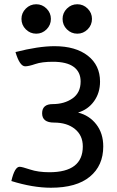

<svg xmlns="http://www.w3.org/2000/svg" viewBox="-20 -879 552 908"><path d="M220.7 8.8Q135.3 8.8 33.7 -22.9Q49.3 -90.3 72.8 -90.3Q83.5 -90.3 122.1 -77.4Q160.6 -64.5 213.4 -64.5Q371.6 -64.5 371.6 -186.5Q371.6 -238.8 334.2 -269Q296.9 -299.3 235.4 -299.3Q179.2 -299.3 179.2 -343.3Q179.2 -386.7 229.5 -386.7Q284.2 -386.7 322.8 -413.6Q361.3 -440.4 361.3 -493.7Q361.3 -538.6 328.6 -562.7Q295.9 -586.9 230 -586.9Q178.2 -586.9 147 -576.2Q115.7 -565.4 99.1 -565.4Q73.2 -565.4 53.2 -632.8Q162.1 -660.6 237.8 -660.6Q337.4 -660.6 395.3 -615.5Q453.1 -570.3 453.1 -493.2Q453.1 -439.9 424.8 -400.4Q396.5 -360.8 349.1 -346.7Q402.3 -333.5 435.3 -291Q468.3 -248.5 468.3 -186.5Q468.3 -95.7 405 -43.5Q341.8 8.8 220.7 8.8ZM345.7 -719.7Q316.9 -719.7 296.4 -740.2Q275.9 -760.7 275.9 -789.6Q275.9 -817.9 296.4 -838.4Q316.9 -858.9 345.7 -858.9Q374 -858.9 394.5 -838.4Q415 -817.9 415 -789.6Q415 -760.7 394.5 -740.2Q374 -719.7 345.7 -719.7ZM151.4 -719.7Q122.6 -719.7 102.1 -740.2Q81.5 -760.7 81.5 -789.6Q81.5 -817.9 102.1 -838.4Q122.6 -858.9 151.4 -858.9Q179.7 -858.9 200.2 -838.4Q220.7 -817.9 220.7 -789.6Q220.7 -760.7 200.2 -740.2Q179.7 -719.7 151.4 -719.7Z"/></svg>

Font: Bainsley
Style: Regular
Weight: 400
Designer: Paul James MIller
Foundry: High-Logic / Made with FontCreator
Version: Version 1.411;March 28, 2021;FontCreator 13.0.0.2683 64-bit